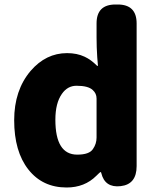

<svg xmlns="http://www.w3.org/2000/svg" viewBox="-20 -819 698 853"><path d="M276 14Q169 14 106 -66Q43 -146 43 -285Q43 -418 116 -504Q184 -583 278 -583Q322 -583 356 -567Q384 -554 411 -527Q415 -524 415 -529L412 -565Q409 -609 409 -653V-715Q409 -799 493 -799H503Q587 -799 587 -715V-81Q587 0 516 8Q446 16 430 -50Q429 -55 427 -55Q425 -55 408 -38Q356 14 276 14ZM323 -132Q377 -132 393 -157Q409 -180 409 -208V-381Q409 -404 392 -419Q372 -438 320 -438Q280 -438 255 -402Q226 -361 226 -287Q226 -132 323 -132Z"/></svg>

Font: Resource Han Rounded TW Heavy
Style: Regular
Weight: 900
Designer: Cyano Hao (round all glyphs); Ryoko NISHIZUKA 西塚涼子 (kana, bopomofo & ideographs); Paul D. Hunt (Latin, Greek & Cyrillic)
Foundry: Cyano Hao
Version: 0.990